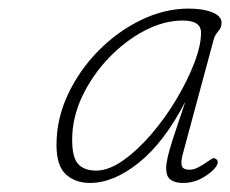

<svg xmlns="http://www.w3.org/2000/svg" viewBox="-20 -730 522 435"><path d="M394 -380.5Q389.5 -364 391.8 -354.8Q394 -345.5 409.5 -345.5Q418.5 -345.5 427.5 -350Q436.5 -354.5 446 -361Q454.5 -367 459.5 -370Q464.5 -373 468.5 -370.5Q477.5 -365 469.5 -352.5Q461.5 -340.5 440.5 -328Q419.5 -315.5 394.5 -315.5Q376.5 -315.5 366.5 -322.8Q356.5 -330 356.5 -348.5Q356.5 -359 359.8 -373.5Q363 -388 372.2 -416.8Q381.5 -445.5 400 -500Q352.5 -408 295 -361.8Q237.5 -315.5 184 -315.5Q150.5 -315.5 129.2 -335Q108 -354.5 108 -401.5Q108 -461 134 -516.2Q160 -571.5 203.2 -615.2Q246.5 -659 299.8 -684.8Q353 -710.5 407 -710.5Q440.5 -710.5 461.2 -702Q482 -693.5 482 -678Q482 -667.5 474.2 -658.8Q466.5 -650 464 -640ZM143.5 -413Q143.5 -373 157.2 -358.2Q171 -343.5 198 -343.5Q226 -343.5 258.5 -366.2Q291 -389 322.2 -425.2Q353.5 -461.5 379 -504Q404.5 -546.5 420 -586.8Q435.5 -627 435.5 -656Q435.5 -683.5 394 -683.5Q351.5 -683.5 307.5 -660.5Q263.5 -637.5 226.2 -598.5Q189 -559.5 166.2 -511.5Q143.5 -463.5 143.5 -413Z"/></svg>

Font: Fraunces 9pt S100 Thin
Style: Italic
Weight: 100
Italic angle: -16°
Version: Version 1.000; ttfautohint (v1.8.3)